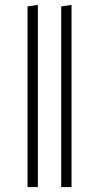

<svg xmlns="http://www.w3.org/2000/svg" viewBox="-20 -761 403 781"><path d="M134 -741V0H92V-735ZM271 -741V0H229V-735Z"/></svg>

Font: Fira Sans Extra Condensed ExtraLight
Style: Regular
Weight: 275
Width: 1
Designer: Carrois Corporate & Edenspiekermann AG
Foundry: Carrois Corporate GbR & Edenspiekermann AG
Version: Version 4.203